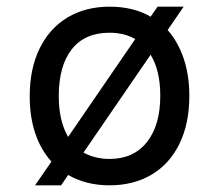

<svg xmlns="http://www.w3.org/2000/svg" viewBox="-20 -543 656 575"><path d="M547 -256Q547 -173 517.5 -112.5Q488 -52 434 -20Q380 12 308 12Q238 12 184 -19L163 12H85L134 -59Q69 -132 69 -255Q69 -337 98.5 -397.5Q128 -458 182 -490.5Q236 -523 308 -523Q380 -523 431 -493L452 -523H530L482 -453Q513 -418 530 -368Q547 -318 547 -256ZM184 -133 385 -426Q352 -445 308 -445Q234 -445 195 -395.5Q156 -346 156 -255Q156 -181 184 -133ZM460 -256Q460 -332 431 -379L230 -86Q265 -67 308 -67Q380 -67 420 -117.5Q460 -168 460 -256Z"/></svg>

Font: Overpass Mono
Style: Regular
Weight: 400
Monospace: yes
Designer: Delve Withrington, Dave Bailey
Foundry: Delve Fonts
Version: Version 1.000;DELV;Overpass